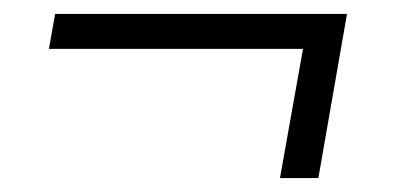

<svg xmlns="http://www.w3.org/2000/svg" viewBox="-20 -317 583 275"><path d="M381 -62 414 -247H50L59 -297H477L436 -62Z"/></svg>

Font: Spectral SemiBold
Style: Italic
Weight: 600
Italic angle: -10°
Designer: Jean-Baptiste Levee
Foundry: Production Type
Version: Version 2.001